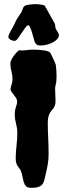

<svg xmlns="http://www.w3.org/2000/svg" viewBox="-20 -885 314 920"><path d="M250 -495.1Q249 -485.8 246.6 -478Q244.1 -470.2 244.1 -459Q244.1 -444.8 245.1 -430.2Q246.1 -415.5 246.1 -402.8Q246.1 -389.6 243.4 -381.3Q240.7 -373 236.6 -366.9Q232.4 -360.8 227.5 -355.5Q222.7 -350.1 218.5 -342.8Q214.4 -335.4 211.7 -324.2Q209 -313 209 -295.9Q209 -261.2 210.9 -224.4Q212.9 -187.5 212.9 -146Q212.9 -132.3 211.7 -120.1Q210.4 -107.9 208.5 -95.9Q206.5 -84 203.9 -72Q201.2 -60.1 198.2 -46.9Q194.8 -31.7 191.9 -20.3Q189 -8.8 182.4 -1Q175.8 6.8 163.3 11Q150.9 15.1 128.9 15.1Q112.8 15.1 105.5 8.1Q98.1 1 94.5 -10.5Q90.8 -22 88.4 -36.4Q85.9 -50.8 80.1 -65.9Q76.2 -74.7 71.8 -79.8Q67.4 -85 63.7 -90.6Q60.1 -96.2 57.6 -104.7Q55.2 -113.3 55.2 -128.9Q55.2 -141.6 56.4 -156.2Q57.6 -170.9 59.1 -186.3Q60.5 -201.7 61.8 -217.5Q63 -233.4 63 -249Q63 -262.7 61 -272.9Q59.1 -283.2 56.9 -292.5Q54.7 -301.8 52.7 -311.8Q50.8 -321.8 50.8 -335.9Q50.8 -349.6 52.5 -357.9Q54.2 -366.2 56.4 -372.6Q58.6 -378.9 60.3 -384.8Q62 -390.6 62 -398.9Q62 -407.7 56.9 -415.8Q51.8 -423.8 45.7 -431.2Q39.6 -438.5 34.7 -445.6Q29.8 -452.6 30.8 -459Q30.8 -462.9 32.2 -468.3Q33.7 -473.6 35.4 -479.7Q37.1 -485.8 38.6 -491.9Q40 -498 40 -503.9Q40 -523.9 34.9 -542.5Q29.8 -561 29.8 -578.1Q29.8 -580.6 29.8 -583Q29.8 -585.4 30.8 -587.9Q31.7 -593.8 37.1 -603.3Q42.5 -612.8 49.3 -621.8Q56.2 -630.9 63 -637.5Q69.8 -644 73.2 -644Q76.2 -644 78.9 -643.6Q81.5 -643.1 84 -643.1Q93.8 -643.1 109.1 -645Q124.5 -647 141.1 -647Q153.3 -647 165.5 -646.2Q177.7 -645.5 188.2 -644Q198.7 -642.6 206.8 -640.1Q214.8 -637.7 219.2 -633.8Q220.7 -632.8 224.9 -624.5Q229 -616.2 233.9 -606.2Q238.8 -596.2 242.4 -587.2Q246.1 -578.1 247.1 -575.2Q248.5 -566.9 249.8 -551.8Q251 -536.6 251 -520Q251 -514.2 250.5 -507.6Q250 -501 250 -495.1ZM262.2 -716.3Q262.2 -706.5 253.9 -697.5Q245.6 -688.5 232.7 -681.6Q219.7 -674.8 204.1 -670.9Q188.5 -667 173.8 -667Q162.1 -667 156.2 -671.1Q150.4 -675.3 147.2 -682.6Q144 -689.9 141.8 -699.5Q139.6 -709 136.2 -719.2Q136.2 -719.7 134.3 -726.6Q132.3 -733.4 129.4 -741.5Q126.5 -749.5 123 -756.3Q119.6 -763.2 117.2 -764.2Q109.9 -764.2 101.3 -752.4Q92.8 -740.7 83.5 -726.6Q74.2 -712.4 65.7 -700.7Q57.1 -689 49.8 -689Q45.9 -689 41 -690.4Q36.1 -691.9 31.2 -694.3Q26.4 -696.8 23.2 -700.4Q20 -704.1 20 -708Q20 -712.9 23.7 -721.2Q27.3 -729.5 32.2 -738.5Q37.1 -747.6 42.2 -756.3Q47.4 -765.1 49.8 -771Q59.6 -793.5 67.9 -804.4Q76.2 -815.4 82 -825.2Q84.5 -829.1 85.9 -833.7Q87.4 -838.4 88.9 -842.8Q90.3 -847.2 92.5 -850.8Q94.7 -854.5 99.1 -856.9Q102.5 -859.4 108.4 -860.8Q114.3 -862.3 121.1 -863Q127.9 -863.8 134.8 -864.3Q141.6 -864.7 146 -865.2Q149.4 -865.2 156.2 -865Q163.1 -864.7 170.7 -863.8Q178.2 -862.8 185.1 -861.3Q191.9 -859.9 194.8 -856.9Q203.1 -842.3 211.4 -827.6Q218.3 -814.9 226.1 -801Q233.9 -787.1 240.2 -776.4Q244.1 -770 244.4 -762.5Q244.6 -754.9 247.1 -748Q251 -739.7 256.6 -731.7Q262.2 -723.6 262.2 -716.3Z"/></svg>

Font: Freckle Face
Style: Regular
Weight: 400
Designer: Astigmatic (AOETI)
Foundry: Astigmatic (AOETI)
Version: Version 1.000